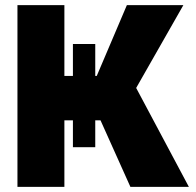

<svg xmlns="http://www.w3.org/2000/svg" viewBox="-20 -727 761 747"><path d="M350.6 -555.7V-431.6H356.4L473.6 -707H693.4L509.8 -384.8L714.8 0H487.3L371.1 -258.8H350.6V-154.3H263.7V-258.8H230.5V0H47.9V-707H230.5V-431.6H263.7V-555.7Z"/></svg>

Font: Pretendard GOV Black
Style: Regular
Weight: 900
Designer: Base glyphs from Inter by Rasmus Andersson; Hangeul glyphs from Noto Sans CJK(Source Han Sans) by Jang Soo-young and Kan
Foundry: Kil Hyung-jin
Version: Version 1.309